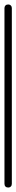

<svg xmlns="http://www.w3.org/2000/svg" viewBox="-20 -840 73 860"><path d="M0 -17H33V-804H0ZM17 -33Q9 -33 4.5 -28.5Q0 -24 0 -17Q0 -9 4.5 -4.5Q9 0 17 0Q24 0 28.5 -4.5Q33 -9 33 -17Q33 -24 28.5 -28.5Q24 -33 17 -33ZM17 -820Q9 -820 4.5 -815.5Q0 -811 0 -804Q0 -796 4.5 -791.5Q9 -787 17 -787Q24 -787 28.5 -791.5Q33 -796 33 -804Q33 -811 28.5 -815.5Q24 -820 17 -820Z"/></svg>

Font: Wavefont Light
Style: Regular
Weight: 300
Version: Version 3.004;gftools[0.9.33]